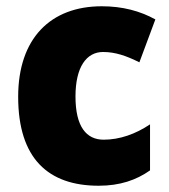

<svg xmlns="http://www.w3.org/2000/svg" viewBox="-20 -583 540 613"><path d="M295 10C363 10 415 -8 459 -39V-186C413 -155 362 -137 311 -137C256 -137 221 -178 221 -275C221 -369 256 -417 309 -417C348 -417 383 -405 425 -384L476 -521C427 -548 371 -563 305 -563C141 -563 38 -460 38 -274C38 -77 134 10 295 10Z"/></svg>

Font: Noto Sans Telugu SemiCondensed Black
Style: Regular
Weight: 900
Width: 4
Designer: Jelle Bosma - Monotype Design Team
Foundry: Monotype Imaging Inc.
Version: Version 2.005